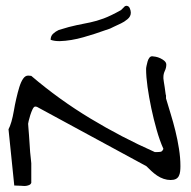

<svg xmlns="http://www.w3.org/2000/svg" viewBox="-20 -628 648 650"><path d="M8.8 -190.4Q13.7 -199.2 18.6 -215.8Q23.4 -232.4 26.9 -252.9Q30.3 -273.4 35.2 -294.4Q40 -315.4 45.4 -333Q50.8 -350.6 58.1 -361.3Q65.4 -372.1 75.2 -372.1Q77.1 -372.1 81.1 -371.6Q85 -371.1 85.9 -371.1Q179.7 -291 285.6 -227.1Q391.6 -163.1 503.9 -113.3Q505.9 -113.3 508.8 -113.3Q511.7 -113.3 513.7 -113.3Q519.5 -113.3 524.4 -114.3Q529.3 -115.2 533.2 -124Q520.5 -152.3 510.3 -188.5Q500 -224.6 492.2 -261.7Q484.4 -298.8 479.5 -333.5Q474.6 -368.2 474.6 -394.5Q474.6 -398.4 476.1 -405.3Q477.5 -412.1 479.5 -419.4Q481.4 -426.8 485.4 -432.1Q489.3 -437.5 495.1 -437.5Q499 -437.5 506.8 -436Q514.6 -434.6 522.9 -430.7Q531.2 -426.8 537.1 -421.4Q543 -416 543 -409.2Q543 -398.4 538.1 -388.2Q533.2 -377.9 533.2 -367.2V-362.3Q533.2 -359.4 534.7 -350.6Q536.1 -341.8 537.6 -332.5Q539.1 -323.2 540 -314.9Q541 -306.6 542 -304.7V-294.9Q548.8 -271.5 557.6 -243.2Q566.4 -214.8 573.7 -185.1Q581.1 -155.3 585.9 -124.5Q590.8 -93.8 590.8 -65.4Q590.8 -55.7 589.8 -47.4Q588.9 -39.1 585.4 -32.2Q582 -25.4 575.2 -22Q568.4 -18.6 557.6 -18.6Q545.9 -18.6 534.2 -22.5Q522.5 -26.4 511.7 -33.7Q501 -41 492.2 -49.3Q483.4 -57.6 475.6 -65.4L104.5 -266.6H100.6V-267.6Q94.7 -267.6 90.3 -258.3Q85.9 -249 82.5 -238.3Q79.1 -227.5 77.1 -218.8Q75.2 -210 75.2 -209Q75.2 -205.1 76.2 -195.3Q77.1 -185.5 78.1 -171.4Q79.1 -157.2 80.1 -142.1Q81.1 -127 82 -113.3Q83 -99.6 84.5 -89.4Q85.9 -79.1 85.9 -75.2V-8.8Q84 -3.9 79.6 -2Q75.2 0 69.8 1Q64.5 2 59.1 1.5Q53.7 1 52.7 1Q48.8 1 40 0.5Q31.2 0 28.3 0ZM151.4 -493.2Q151.4 -505.9 159.7 -513.7Q168 -521.5 178.7 -526.4Q215.8 -538.1 240.2 -543Q264.6 -547.9 285.6 -552.2Q306.6 -556.6 330.6 -565.4Q354.5 -574.2 389.6 -593.8Q391.6 -595.7 396.5 -600.6Q401.4 -605.5 403.3 -607.4H405.3Q405.3 -607.4 405.8 -607.9Q406.2 -608.4 407.2 -608.4Q416 -608.4 419.4 -600.1Q422.9 -591.8 422.9 -585Q422.9 -572.3 411.6 -563Q400.4 -553.7 389.6 -548.8Q373 -541 365.7 -537.6Q358.4 -534.2 352.5 -531.2Q345.7 -529.3 332.5 -524.4Q319.3 -519.5 301.3 -513.7Q283.2 -507.8 262.7 -502Q242.2 -496.1 221.7 -492.7Q201.2 -489.3 183.1 -488.8Q165 -488.3 151.4 -493.2Z"/></svg>

Font: Swanky and Moo Moo
Style: Regular
Weight: 400
Designer: Kimberly Geswein
Foundry: Kimberly Geswein
Version: Version 1.002 2001